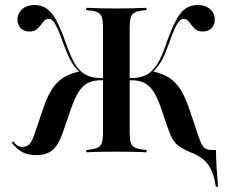

<svg xmlns="http://www.w3.org/2000/svg" viewBox="-20 -602 907 759"><path d="M833.1 136.3Q827.4 96.8 815.7 71Q804 45.2 783.5 27.8Q762.9 10.5 729 -1.6Q703.2 -12.9 687.9 -23.8Q672.6 -34.7 662.1 -52.8Q651.6 -71 641.1 -102.4L618.5 -169.4Q604 -212.1 588.3 -237.5Q572.6 -262.9 551.6 -273.8Q530.6 -284.7 500 -284.7H474.2V-293.5H500Q535.5 -293.5 560.1 -306.9Q584.7 -320.2 602.8 -350.4Q621 -380.6 637.9 -431.5Q658.1 -488.7 675.8 -521.8Q693.5 -554.8 714.1 -568.5Q734.7 -582.3 762.1 -582.3Q791.9 -582.3 810.5 -566.1Q829 -550 829 -524.2Q829 -503.2 816.1 -490.3Q803.2 -477.4 782.3 -477.4Q764.5 -477.4 754.4 -485.1Q744.4 -492.7 737.5 -502.4Q730.6 -512.1 723.4 -519.8Q716.1 -527.4 705.6 -527.4Q696.8 -527.4 688.3 -518.1Q679.8 -508.9 669.8 -486.7Q659.7 -464.5 646 -425Q635.5 -395.2 625.4 -374.6Q615.3 -354 604.4 -339.9Q593.5 -325.8 580.6 -314.5L581.5 -320.2Q621 -312.1 647.2 -295.6Q673.4 -279 692.3 -250Q711.3 -221 727.4 -173.4L758.1 -82.3Q768.5 -50.8 775.4 -35.5Q782.3 -20.2 792.7 -14.5Q803.2 -8.9 825 -8.9H833.9Q833.9 25.8 836.3 62.1Q838.7 98.4 841.9 136.3ZM122.6 11.3Q91.9 11.3 69.8 0Q47.6 -11.3 26.6 -37.1L31.5 -43.5Q41.9 -30.6 49.6 -26.2Q57.3 -21.8 66.9 -21Q85.5 -21 96.8 -32.7Q108.1 -44.4 118.5 -78.2L150.8 -173.4Q166.9 -221 185.9 -250Q204.8 -279 231.5 -295.6Q258.1 -312.1 296.8 -320.2L297.6 -314.5Q285.5 -325.8 274.2 -339.9Q262.9 -354 253.2 -374.6Q243.5 -395.2 232.3 -425Q218.5 -464.5 208.5 -486.7Q198.4 -508.9 190.3 -518.1Q182.3 -527.4 172.6 -527.4Q162.1 -527.4 154.8 -519.8Q147.6 -512.1 140.7 -502.4Q133.9 -492.7 123.8 -485.1Q113.7 -477.4 96 -477.4Q75 -477.4 62.1 -490.3Q49.2 -503.2 49.2 -524.2Q49.2 -550 68.1 -566.1Q87.1 -582.3 116.1 -582.3Q143.5 -582.3 164.1 -568.5Q184.7 -554.8 202.4 -521.8Q220.2 -488.7 240.3 -431.5Q258.1 -380.6 275.8 -350.4Q293.5 -320.2 318.1 -306.9Q342.7 -293.5 378.2 -293.5H404V-284.7H378.2Q348.4 -284.7 327 -273.8Q305.6 -262.9 290.3 -237.9Q275 -212.9 259.7 -169.4L230.6 -84.7Q212.9 -31.5 189.1 -10.1Q165.3 11.3 122.6 11.3ZM429.8 -2.4Q406.5 -2.4 385.9 -2Q365.3 -1.6 348.8 -1.2Q332.3 -0.8 321 0V-8.9L335.5 -10.5Q357.3 -13.7 368.1 -19.4Q379 -25 383.1 -38.7Q387.1 -52.4 387.1 -78.2V-492.7Q387.1 -518.5 383.1 -532.3Q379 -546 368.1 -552Q357.3 -558.1 335.5 -560.5L321 -562.1V-571Q332.3 -571 348.8 -570.2Q365.3 -569.4 386.3 -569Q407.3 -568.5 430.6 -568.5H439.5H449.2Q473.4 -568.5 494 -569Q514.5 -569.4 531 -570.2Q547.6 -571 558.9 -571V-562.1L543.5 -560.5Q522.6 -558.1 511.7 -552Q500.8 -546 496.8 -532.3Q492.7 -518.5 492.7 -492.7V-78.2Q492.7 -52.4 496.8 -38.7Q500.8 -25 511.7 -19.4Q522.6 -13.7 544.4 -10.5L558.9 -8.9V0Q548.4 -0.8 531.5 -1.2Q514.5 -1.6 494 -2Q473.4 -2.4 450 -2.4H439.5Z"/></svg>

Font: Playfair 144pt SemiCondensed SemiBold
Style: Regular
Weight: 600
Width: 4
Designer: Claus Eggers Sørensen
Foundry: Claus Eggers Sørensen
Version: Version 2.203